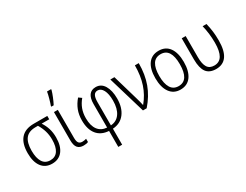

<svg xmlns="http://www.w3.org/2000/svg" viewBox="-95 -1464 3034 2371"><g transform="rotate(-30 1422.0 -278.5)"><path d="M251 10Q155 10 103 -59.5Q51 -129 51 -254Q51 -391 113 -461.5Q175 -532 298 -532H491V-484H383Q417 -433 435 -376Q453 -319 453 -249Q453 -126 400 -58Q347 10 251 10ZM252 -38Q324 -38 360.5 -93Q397 -148 397 -250Q397 -316 380 -373Q363 -430 330 -484H296Q198 -484 153 -427Q108 -370 108 -255Q108 -151 144 -94.5Q180 -38 252 -38Z M641 -133Q641 -82 657 -60.5Q673 -39 708 -39Q736 -39 765 -48V-2Q740 10 699 10Q643 10 614.5 -22.5Q586 -55 586 -130V-532H641ZM591 -617Q603 -649 618.5 -705Q634 -761 639 -795H697V-784Q687 -747 666.5 -696.5Q646 -646 625 -606H591Z M976 -509Q933 -458 911 -399.5Q889 -341 889 -268Q889 -162 932.5 -103Q976 -44 1059 -38V-373Q1059 -456 1090.5 -499Q1122 -542 1185 -542Q1262 -542 1304 -472Q1346 -402 1346 -287Q1346 -158 1285 -77.5Q1224 3 1114 10V238H1059V10Q949 3 891 -69Q833 -141 833 -269Q833 -350 858.5 -415.5Q884 -481 934 -539ZM1113 -370V-38Q1196 -43 1242.5 -109.5Q1289 -176 1289 -291Q1289 -387 1260.5 -440.5Q1232 -494 1185 -494Q1147 -494 1130 -463Q1113 -432 1113 -370Z M1448 -532 1554 -168Q1574 -99 1582 -59H1585Q1663 -153 1701.5 -269Q1740 -385 1740 -532H1795Q1795 -370 1748 -242Q1701 -114 1601 0H1548L1390 -532Z M2081 10Q1985 10 1932 -63.5Q1879 -137 1879 -267Q1879 -399 1931.5 -470.5Q1984 -542 2083 -542Q2181 -542 2233 -469.5Q2285 -397 2285 -267Q2285 -136 2232.5 -63Q2180 10 2081 10ZM2082 -39Q2228 -39 2228 -267Q2228 -493 2083 -493Q2008 -493 1971.5 -435.5Q1935 -378 1935 -267Q1935 -157 1971.5 -98Q2008 -39 2082 -39Z M2408 -228V-532H2464V-230Q2464 -133 2494 -86Q2524 -39 2591 -39Q2664 -39 2700 -99Q2736 -159 2736 -280Q2736 -411 2706 -532H2761Q2777 -464 2784 -407.5Q2791 -351 2791 -281Q2791 10 2588 10Q2493 9 2451 -49Q2409 -107 2408 -228Z"/></g></svg>

Font: Noto Sans UI NarrowLight
Style: Regular
Weight: 300
Width: 4
Designer: Monotype Design Team
Foundry: Monotype Imaging Inc.
Version: Version 1.001